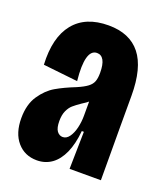

<svg xmlns="http://www.w3.org/2000/svg" viewBox="-108 -614 597 699"><g transform="rotate(20 190.0 -264.5)"><path d="M10.3 -113.7Q10.3 -167 33.5 -201.3Q56.7 -235.7 87.3 -253.5Q118 -271.3 160.8 -288.2Q187.2 -299.5 200.6 -309.7Q214 -319.8 218.8 -332.6Q223.7 -345.3 223.7 -366.3Q223.7 -398.5 214.8 -414.6Q205.8 -430.7 188.8 -430.7Q166 -430.7 157.5 -400.3Q149 -370 155.3 -309.5L21.2 -324.2Q15.7 -428.3 60.4 -483.9Q105.2 -539.5 194.5 -539.5Q276.5 -539.5 318 -487.3Q359.5 -435.2 359.5 -327V-201.8Q359.7 -133.5 359.8 -99.9Q359.8 -66.3 360 0H238.7Q240.2 -72.7 241.5 -144.5H233.5Q228.8 -93.5 213.2 -58.6Q197.5 -23.7 172.7 -6Q147.8 11.7 115.3 11.7Q68.2 11.7 39.2 -22Q10.3 -55.7 10.3 -113.7ZM221.8 -199.3V-263L244.8 -279.5Q236.2 -266.7 225.3 -257.3Q214.5 -248 198.5 -238.2Q180 -225.5 169.3 -216.2Q158.7 -207 151.3 -190.9Q144 -174.8 144 -151.3Q144 -124.3 152.9 -112.2Q161.8 -100.2 175.2 -100.2Q189.8 -100.2 200.4 -115.1Q211 -130 216.4 -152.8Q221.8 -175.7 221.8 -199.3Z"/></g></svg>

Font: Bricolage Grotesque 96pt Condensed ExBd
Style: Regular
Weight: 800
Width: 3
Designer: Mathieu Triay
Foundry: Atelier Triay
Version: Version 1.001;Glyphs 3.2 (3207)